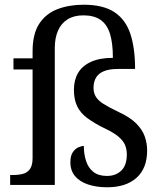

<svg xmlns="http://www.w3.org/2000/svg" viewBox="-20 -783 687 813"><path d="M434 10Q388 10 352.5 -2Q317 -14 297.5 -37.5Q278 -61 278 -96Q278 -123 288 -138Q298 -153 311.5 -159Q325 -165 335 -165Q335 -130 344.5 -101Q354 -72 375.5 -55Q397 -38 433 -38Q470 -38 493.5 -60.5Q517 -83 517 -129Q517 -151 509.5 -169Q502 -187 481.5 -204.5Q461 -222 420 -241Q378 -262 349.5 -283Q321 -304 307 -332.5Q293 -361 293 -403Q293 -444 310.5 -474Q328 -504 365 -521Q402 -538 458 -538Q458 -601 445.5 -640.5Q433 -680 405.5 -699Q378 -718 333 -718Q293 -718 266 -701Q239 -684 225.5 -653Q212 -622 212 -580V0H23V-42H36Q59 -42 77.5 -47Q96 -52 107 -67.5Q118 -83 118 -114V-489H37V-536H118V-566Q118 -640 146.5 -683Q175 -726 224 -744.5Q273 -763 334 -763Q417 -763 464.5 -731.5Q512 -700 532 -639.5Q552 -579 552 -491H479Q444 -491 421 -482Q398 -473 387 -455Q376 -437 376 -410Q376 -390 385.5 -374Q395 -358 417.5 -343.5Q440 -329 480 -310Q530 -287 556.5 -260.5Q583 -234 593 -205Q603 -176 603 -146Q603 -70 558 -30Q513 10 434 10Z"/></svg>

Font: Noto Serif Hebrew
Style: Regular
Weight: 400
Designer: Monotype Design Team
Foundry: Monotype Imaging Inc.
Version: Version 2.003